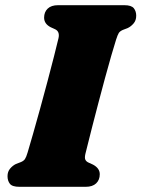

<svg xmlns="http://www.w3.org/2000/svg" viewBox="-20 -720 545 740"><path d="M309 -126.5Q305.5 -111 309.2 -104Q313 -97 321 -93.5L338.5 -85.5Q364.5 -71.5 364.5 -48.5Q364.5 -26.5 350.5 -13.2Q336.5 0 310.5 0H55Q27 0 18 -11.8Q9 -23.5 9 -41Q9 -58.5 19 -70.2Q29 -82 41.5 -88L61 -95.5Q71.5 -100 76.2 -107Q81 -114 86.5 -132.5Q94.5 -159 107.2 -203.5Q120 -248 134.5 -300.8Q149 -353.5 163 -406.2Q177 -459 188.2 -503Q199.5 -547 205.5 -573Q211 -598 193 -607L175.5 -615Q150 -628 150 -652Q150 -673.5 163.8 -686.8Q177.5 -700 204 -700H459Q486.5 -700 495.8 -688.2Q505 -676.5 505 -659.5Q505 -641.5 495 -629.8Q485 -618 472.5 -612L453 -604.5Q442 -599.5 437.8 -592.8Q433.5 -586 427.5 -567.5Q420 -544.5 408.8 -505.2Q397.5 -466 384.5 -418.2Q371.5 -370.5 358.8 -321.8Q346 -273 335.2 -230.8Q324.5 -188.5 317.5 -160.5Q310.5 -132.5 309 -126.5Z"/></svg>

Font: Fraunces 9pt S050 Black
Style: Italic
Weight: 900
Italic angle: -16°
Version: Version 1.000; ttfautohint (v1.8.3)